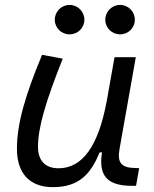

<svg xmlns="http://www.w3.org/2000/svg" viewBox="-20 -750 626 780"><path d="M194.8 10.3C304.7 10.3 350.1 -47.4 384.8 -130.9H394.5C379.9 -40 411.6 4.9 515.6 4.9H532.7L545.4 -66.9L528.8 -67.4C471.7 -68.4 455.6 -89.4 465.8 -146L531.7 -517.6H445.3L413.1 -336.4V-336.9C379.4 -157.2 315.4 -66.4 217.8 -66.4C164.1 -66.4 134.3 -97.2 134.3 -153.8C134.3 -231.9 166 -338.9 234.9 -511.7L150.9 -527.3C82.5 -362.3 48.8 -248 48.8 -145C48.8 -45.4 101.1 10.3 194.8 10.3ZM262.7 -610.4C295.9 -610.4 322.8 -636.7 322.8 -669.9C322.8 -703.1 295.9 -730 262.7 -730C229.5 -730 202.6 -703.1 202.6 -669.9C202.6 -636.7 229.5 -610.4 262.7 -610.4ZM467.8 -610.4C501 -610.4 527.8 -636.7 527.8 -669.9C527.8 -703.1 501 -730 467.8 -730C434.6 -730 407.7 -703.1 407.7 -669.9C407.7 -636.7 434.6 -610.4 467.8 -610.4Z"/></svg>

Font: Cascadia Code SemiLight
Style: Italic
Weight: 350
Italic angle: -10°
Monospace: yes
Designer: Aaron Bell
Foundry: Saja Typeworks
Version: Version 2404.023